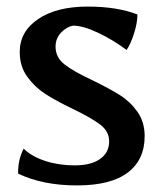

<svg xmlns="http://www.w3.org/2000/svg" viewBox="-20 -553 494 584"><path d="M35 -25Q35 -48 39 -65.5Q43 -83 52 -101Q76 -77 117.5 -63.5Q159 -50 207 -50Q257 -50 284.5 -69.5Q312 -89 312 -123Q312 -153 285.5 -173.5Q259 -194 201 -222Q149 -247 117.5 -267.5Q86 -288 63 -319.5Q40 -351 40 -395Q40 -457 96 -495Q152 -533 247 -533Q336 -533 398 -509Q398 -484 388 -452Q378 -420 365 -401Q322 -433 277 -454Q232 -475 202 -475Q182 -471 165.5 -453.5Q149 -436 149 -411Q149 -378 177 -356.5Q205 -335 263 -308Q314 -283 345 -263.5Q376 -244 398 -213Q420 -182 420 -139Q420 -67 368.5 -28Q317 11 214 11Q110 11 35 -25Z"/></svg>

Font: Mirza Medium
Style: Regular
Weight: 500
Designer: Arabic design by Kourosh Beigpour, Latin design by Eduardo Tunni, engineering by Lasse Fister
Version: Version 1.0010g